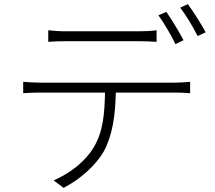

<svg xmlns="http://www.w3.org/2000/svg" viewBox="-20 -863 1040 927"><path d="M213 -717V-661C236 -663 263 -664 295 -664C348 -664 597 -664 651 -664C676 -664 709 -663 736 -661V-717C709 -713 676 -712 651 -712C597 -712 348 -712 293 -712C262 -712 239 -714 213 -717ZM783 -806 745 -789C772 -751 808 -691 827 -650L866 -669C844 -711 808 -770 783 -806ZM887 -843 850 -826C879 -789 912 -733 934 -689L973 -707C953 -745 914 -806 887 -843ZM92 -468V-413C119 -415 143 -416 174 -416H487C485 -315 478 -226 432 -151C393 -85 320 -27 239 8L287 44C369 2 444 -67 481 -132C523 -209 537 -306 539 -416H828C850 -416 878 -415 898 -413V-468C875 -466 849 -464 828 -464C778 -464 228 -464 174 -464C143 -464 118 -466 92 -468Z"/></svg>

Font: Noto Sans KR Light
Style: Regular
Weight: 300
Designer: Ryoko NISHIZUKA 西塚涼子 (kana, bopomofo & ideographs); Paul D. Hunt (Latin, Greek & Cyrillic); Sandoll Communications 산돌커뮤니
Foundry: Adobe
Version: Version 2.004;hotconv 1.0.118;makeotfexe 2.5.65603